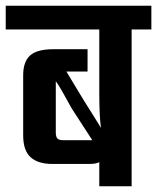

<svg xmlns="http://www.w3.org/2000/svg" viewBox="-40 -651 549 671"><path d="M-20 -631H489V-548H-20ZM266 -479V-401H192L253 -300Q267 -278 281 -255.5Q295 -233 304 -218.5Q313 -204 313 -204Q313 -204 311.5 -215.5Q310 -227 308.5 -254Q307 -281 307 -325V-593H420V0H307V-100L313 -114L210 -273Q192 -306 177.5 -331.5Q163 -357 155 -367V-189Q155 -172 161 -166.5Q167 -161 182 -161H285Q301 -161 308 -167.5Q315 -174 315 -190L327 -135Q327 -105 316 -91.5Q305 -78 273 -78H143Q93 -78 67 -101.5Q41 -125 41 -178V-388Q41 -435 65 -457Q89 -479 147 -479Z"/></svg>

Font: Teko Light Medium
Style: Regular
Weight: 500
Version: Version 2.000;gftools[0.9.28.dev9+g7d2139d.d20230707]